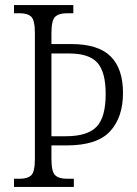

<svg xmlns="http://www.w3.org/2000/svg" viewBox="-20 -734 539 754"><path d="M35 0V-32H57Q88 -32 102.5 -45.5Q117 -59 117 -110V-603Q117 -655 102.5 -668.5Q88 -682 57 -682H35V-714H268V-682H244Q211 -682 196.5 -668Q182 -654 182 -603V-561H260Q365 -561 414 -513Q463 -465 463 -369Q463 -273 412 -218Q361 -163 242 -163H182V-111Q182 -60 196.5 -46Q211 -32 244 -32H270V0ZM239 -199Q323 -199 359 -236Q395 -273 395 -365Q395 -451 362.5 -487.5Q330 -524 252 -524H182V-199Z"/></svg>

Font: Noto Serif Tamil Condensed Light
Style: Regular
Weight: 300
Width: 3
Designer: Indian Type Foundry, Tom Grace, and the Monotype Design Team
Foundry: Monotype Imaging Inc.
Version: Version 2.004; ttfautohint (v1.8.4.7-5d5b)